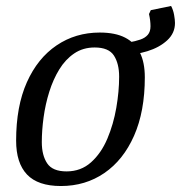

<svg xmlns="http://www.w3.org/2000/svg" viewBox="-20 -614 606 643"><path d="M184 9Q107 9 70.5 -29.5Q34 -68 34 -143Q34 -258 70 -338.5Q106 -419 169.5 -462Q233 -505 314 -505Q366 -505 399 -488Q432 -471 448.5 -438Q465 -405 465 -355Q465 -241 429 -159.5Q393 -78 329.5 -34.5Q266 9 184 9ZM203 -40Q251 -40 285 -70.5Q319 -101 339.5 -149.5Q360 -198 369.5 -253Q379 -308 379 -357Q379 -401 361.5 -428Q344 -455 297 -455Q258 -455 228.5 -435Q199 -415 178.5 -381.5Q158 -348 145 -306.5Q132 -265 126 -221Q120 -177 120 -138Q120 -94 138 -67Q156 -40 203 -40ZM381 -430 412 -472Q434 -476 450 -481.5Q466 -487 475 -497.5Q484 -508 484 -526Q484 -545 479 -567L485 -580L553 -594Q560 -581 563 -564.5Q566 -548 566 -537Q566 -503 540 -479Q514 -455 473.5 -442.5Q433 -430 388 -430Z"/></svg>

Font: Manuale
Style: Italic
Weight: 400
Italic angle: -11°
Designer: Eduardo Tunni / Pablo Cosgaya
Foundry: Eduardo Tunni / Pablo Cosgaya
Version: Version 1.002